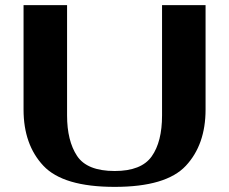

<svg xmlns="http://www.w3.org/2000/svg" viewBox="-20 -720 895 750"><path d="M72 -292V-700H242V-269Q242 -170 281 -111Q320 -52 428 -52Q532 -52 572.5 -109Q613 -166 613 -269V-700H783V-292Q783 -155 706 -72.5Q629 10 428 10Q227 10 149.5 -72.5Q72 -155 72 -292Z"/></svg>

Font: Fahkwang
Style: Bold
Weight: 700
Designer: Suppakit Chalermlarp | Katatrad Co.,Ltd.
Foundry: Cadson Demak Co.,Ltd.
Version: Version 1.000; ttfautohint (v1.6)